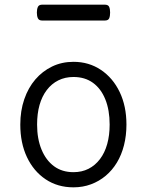

<svg xmlns="http://www.w3.org/2000/svg" viewBox="-20 -784 629 823"><path d="M295 19Q227 19 175.5 -15.5Q124 -50 95.5 -110.5Q67 -171 67 -250Q67 -309 84 -358.5Q101 -408 131.5 -443.5Q162 -479 203.5 -499Q245 -519 295 -519Q361 -519 412.5 -484.5Q464 -450 493 -389.5Q522 -329 522 -250Q522 -203 511.5 -161.5Q501 -120 481 -87Q461 -54 433 -30.5Q405 -7 370 6Q335 19 295 19ZM295 -46Q331 -46 359.5 -60.5Q388 -75 408.5 -102Q429 -129 439.5 -166.5Q450 -204 450 -250Q450 -312 431.5 -358Q413 -404 378.5 -429Q344 -454 295 -454Q259 -454 230 -439.5Q201 -425 180.5 -398Q160 -371 149.5 -334Q139 -297 139 -250Q139 -189 158 -143Q177 -97 211.5 -71.5Q246 -46 295 -46ZM161 -696Q147 -696 142.5 -705.5Q138 -715 138 -730Q138 -745 142.5 -754.5Q147 -764 161 -764H429Q444 -764 448 -754.5Q452 -745 452 -730Q452 -715 448 -705.5Q444 -696 429 -696Z"/></svg>

Font: Playwrite CL Light
Style: Regular
Weight: 300
Designer: Veronika Burian, José Scaglione
Foundry: TypeTogether
Version: Version 1.002